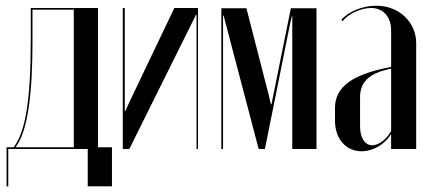

<svg xmlns="http://www.w3.org/2000/svg" viewBox="-20 -523 1510 674"><path d="M9 131V0H288V131H373V-6H324V-495H88V-384C88 -169 69 -60 28 -6H3V131ZM34 -6C80 -62 94 -209 94 -373V-489H239V-6Z M592 -495 433 -162 420 -133H418V-495H411V0H434L668 -471H670V0H675V-495Z M1091 -494H1001L933 -157H931L924 -187L845 -494H757V0H763V-468H765L888 0H910L998 -438L1005 -468H1006V0H1091Z M1156 -99C1156 -36 1194 8 1249 8C1288 8 1330 -15 1351 -50H1353V0H1441V-371C1441 -446 1380 -503 1301 -503C1253 -503 1202 -482 1178 -453L1183 -449C1202 -474 1247 -495 1283 -495C1325 -495 1353 -464 1353 -417V-288C1218 -263 1156 -218 1156 -145ZM1287 -13C1261 -13 1244 -39 1244 -79V-182C1244 -238 1279 -267 1353 -282V-63C1337 -34 1309 -13 1287 -13Z"/></svg>

Font: Moniqa SemBd Display
Style: Regular
Weight: 600
Designer: Rajesh Rajput
Foundry: Rajesh Rajput
Version: Version 1.000